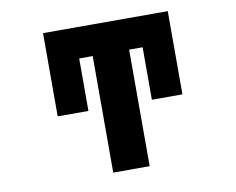

<svg xmlns="http://www.w3.org/2000/svg" viewBox="-79 -836 1159 943"><g transform="rotate(-10 500.0 -365.0)"><path d="M412.1 -579.1H344.7V-317.4H191.4V-732.4H813.5V-317.4H661.1V-579.1H593.8V2H412.1Z"/></g></svg>

Font: GenEi Gothic M Heavy
Style: Regular
Weight: 800
Designer: o_tamon (Modified); [Source Han Sans]
Ryoko NISHIZUKA  (kana & ideographs); Paul D. Hunt (Latin, Greek & Cyrillic); Wenl
Version: Version 1.1a;Original Version 1.004